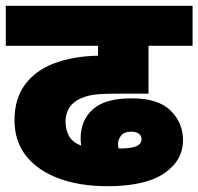

<svg xmlns="http://www.w3.org/2000/svg" viewBox="-20 -642 684 662"><path d="M351 0Q254 0 182 -27Q110 -54 70 -104.5Q30 -155 30 -228Q30 -301 66 -350Q102 -399 166.5 -423.5Q231 -448 318 -450V-484H0V-622H644V-484H492V-319H378Q314 -319 287.5 -312.5Q261 -306 244 -295Q206 -271 206 -222Q206 -195 218 -173Q230 -151 260 -140Q258 -152 258 -165Q258 -227 300 -265Q342 -303 434 -303Q526 -303 568.5 -260.5Q611 -218 611 -159Q611 -88 545.5 -44Q480 0 351 0ZM387 -146Q387 -138 389 -130Q433 -130 450.5 -138Q468 -146 468 -163Q468 -174 458.5 -181Q449 -188 434 -188Q408 -188 397.5 -174.5Q387 -161 387 -146Z"/></svg>

Font: Noto Sans Devanagari UI Black
Style: Regular
Weight: 900
Designer: Jelle Bosma - Monotype Design Team
Foundry: Monotype Imaging Inc.
Version: Version 2.003; ttfautohint (v1.8.4.7-5d5b)